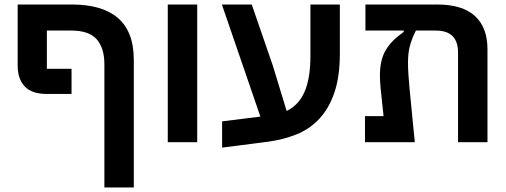

<svg xmlns="http://www.w3.org/2000/svg" viewBox="-20 -628 2236 848"><path d="M441 -345Q441 -415 407.5 -454Q374 -493 295 -493H187V-324H296V-213H187Q121 -213 89.5 -246Q58 -279 58 -339V-608H299Q362 -608 412.5 -594Q463 -580 498.5 -550.5Q534 -521 552.5 -474.5Q571 -428 571 -362V200H441Z M721 -608H851V0H721Z M961 -92 1130 -113 960 -608H1092L1185 -338L1246 -138Q1300 -164 1325.5 -223.5Q1351 -283 1351 -380V-608H1481V-391Q1481 -290 1457 -219.5Q1433 -149 1390.5 -103.5Q1348 -58 1289.5 -34.5Q1231 -11 1163 -2L961 24Z M1592 -115H1674L1661 -239Q1658 -269 1658 -294Q1658 -359 1680 -400Q1702 -441 1742 -471L1763 -487V-493H1594V-608H1912Q2022 -608 2077.5 -557.5Q2133 -507 2133 -410V0H2003V-396Q2003 -493 1905 -493H1817L1812 -483Q1798 -454 1790 -423.5Q1782 -393 1782 -352Q1782 -326 1784 -296.5Q1786 -267 1789 -235L1812 0H1592Z"/></svg>

Font: IBM Plex Sans Hebrew SemiBold
Style: Regular
Weight: 600
Designer: Mike Abbink, Paul van der Laan, Pieter van Rosmalen, Yanek Iontef
Foundry: Bold Monday
Version: Version 1.2